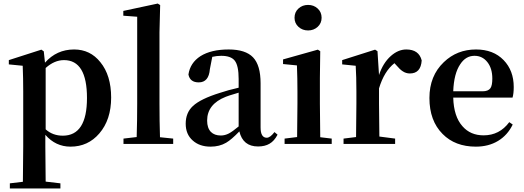

<svg xmlns="http://www.w3.org/2000/svg" viewBox="-20 -820 2986 1094"><path d="M36.1 253.9V224.6L110.4 215.8Q112.3 75.2 112.3 15.6V-298.8Q112.3 -375 109.4 -445.3L30.3 -453.1V-477.5L215.8 -537.1L229.5 -527.3L236.3 -462.9Q302.7 -538.1 402.3 -538.1Q494.1 -538.1 551.8 -465.8Q613.3 -390.6 613.3 -264.2Q613.3 -137.7 545.9 -59.6Q481.4 15.6 381.8 15.6Q296.9 15.6 238.3 -51.8V15.6Q238.3 74.2 240.2 214.8L324.2 224.6V253.9ZM337.9 -46.9Q475.6 -46.9 475.6 -261.7Q475.6 -477.5 344.7 -477.5Q290 -477.5 240.2 -432.6V-83Q280.3 -46.9 337.9 -46.9Z M683.6 0V-30.3L758.8 -39.1Q761.7 -131.8 761.7 -229.5V-724.6L682.6 -730.5V-757.8L878.9 -799.8L892.6 -791L888.7 -635.7V-229.5Q888.7 -131.8 891.6 -38.1L966.8 -30.3V0Z M1179.7 15.6Q1117.2 15.6 1078.1 -19.5Q1038.1 -54.7 1038.1 -115.2Q1038.1 -177.7 1079.1 -215.8Q1123 -256.8 1233.4 -291Q1279.3 -306.6 1339.8 -320.3V-370.1Q1339.8 -446.3 1317.4 -474.6Q1295.9 -502 1240.2 -502Q1215.8 -502 1189.5 -496.1L1175.8 -425.8Q1169.9 -350.6 1112.3 -350.6Q1062.5 -350.6 1053.7 -395.5Q1063.5 -461.9 1122.1 -500Q1182.6 -538.1 1283.2 -538.1Q1378.9 -538.1 1421.9 -493.2Q1464.8 -448.2 1464.8 -345.7V-93.8Q1464.8 -35.2 1500 -35.2Q1519.5 -35.2 1543.9 -67.4L1561.5 -52.7Q1543 -16.6 1515.6 -1Q1489.3 14.6 1450.2 14.6Q1364.3 14.6 1343.8 -71.3Q1298.8 -24.4 1268.6 -6.8Q1230.5 15.6 1179.7 15.6ZM1238.3 -47.9Q1261.7 -47.9 1284.2 -59.6Q1304.7 -70.3 1339.8 -99.6V-292Q1335 -291 1327.1 -288.1Q1280.3 -274.4 1266.6 -268.6Q1160.2 -226.6 1160.2 -132.8Q1160.2 -90.8 1181.6 -68.4Q1202.1 -47.9 1238.3 -47.9Z M1601.6 0V-30.3L1672.9 -39.1Q1674.8 -150.4 1674.8 -229.5V-298.8Q1674.8 -374 1671.9 -447.3L1592.8 -455.1V-481.4L1791 -537.1L1804.7 -528.3L1802.7 -376V-229.5Q1802.7 -149.4 1804.7 -38.1L1870.1 -30.3V0ZM1658.2 -718.8Q1658.2 -751 1680.7 -771.5Q1703.1 -792 1735.4 -792Q1767.6 -792 1790 -771.5Q1812.5 -751 1812.5 -718.8Q1812.5 -687.5 1790 -667Q1767.6 -646.5 1735.4 -646.5Q1703.1 -646.5 1680.7 -667Q1658.2 -687.5 1658.2 -718.8Z M1937.5 0V-30.3L2008.8 -39.1Q2010.7 -150.4 2010.7 -229.5V-299.8Q2010.7 -382.8 2006.8 -445.3L1929.7 -453.1V-477.5L2117.2 -537.1L2130.9 -528.3L2139.6 -392.6Q2162.1 -460.9 2207 -501Q2249 -538.1 2294.9 -538.1Q2367.2 -538.1 2382.8 -475.6Q2377.9 -401.4 2315.4 -401.4Q2293 -401.4 2274.4 -414.1Q2258.8 -423.8 2238.3 -448.2L2227.5 -460Q2168.9 -414.1 2139.6 -316.4V-229.5Q2139.6 -153.3 2141.6 -42L2231.4 -30.3V0Z M2691.4 15.6Q2573.2 15.6 2502 -56.6Q2426.8 -131.8 2426.8 -261.7Q2426.8 -387.7 2508.8 -465.8Q2584 -538.1 2692.4 -538.1Q2791 -538.1 2849.6 -477.5Q2907.2 -418 2907.2 -324.2Q2907.2 -287.1 2900.4 -263.7H2562.5Q2565.4 -156.2 2615.2 -100.6Q2660.2 -48.8 2735.4 -48.8Q2826.2 -48.8 2881.8 -124L2901.4 -110.4Q2872.1 -49.8 2817.9 -17.1Q2763.7 15.6 2691.4 15.6ZM2562.5 -299.8H2729.5Q2761.7 -299.8 2774.4 -317.4Q2785.2 -333 2785.2 -372.1Q2785.2 -430.7 2756.8 -466.3Q2728.5 -502 2683.6 -502Q2633.8 -502 2602.5 -454.1Q2566.4 -401.4 2562.5 -299.8Z"/></svg>

Font: Bpmf GenRyu Min B
Style: B
Weight: 700
Foundry: But Ko
Version: Version 1.320